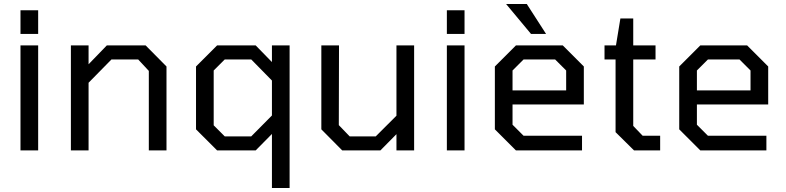

<svg xmlns="http://www.w3.org/2000/svg" viewBox="-20 -749 3915 956"><path d="M82 -580V-698H170V-580ZM82 0V-523H170V0Z M333 0V-523H421V-429L512 -523H705L809 -418V0H721V-396L668 -453H535L421 -337V0Z M1334 187V-82L1253 0H1061L956 -105V-418L1061 -523H1253L1334 -440V-523H1422V187ZM1231 -70 1334 -174V-348L1231 -453H1099L1044 -398V-125L1099 -70Z M1684 0 1580 -105V-523H1668L1667 -126L1721 -70H1851L1954 -173V-523H2042V0H1954V-81L1874 0Z M2205 -580V-698H2293V-580ZM2205 0V-523H2293V0Z M2624 -580 2500 -729H2603L2699 -580ZM2549 0 2444 -105V-418L2549 -523H2782L2887 -418V-229H2532V-128L2587 -73H2878V0ZM2532 -299H2799V-398L2744 -453H2587L2532 -398Z M3137 0 3045 -91V-453H2990V-523H3047L3069 -657H3133V-523H3244V-453H3133V-122L3180 -73H3267V0Z M3467 0 3362 -105V-418L3467 -523H3700L3805 -418V-229H3450V-128L3505 -73H3796V0ZM3450 -299H3717V-398L3662 -453H3505L3450 -398Z"/></svg>

Font: Tomorrow
Style: Regular
Weight: 400
Designer: Tony de Marco, Monica Rizzolli
Foundry: Just in Type
Version: Version 2.002